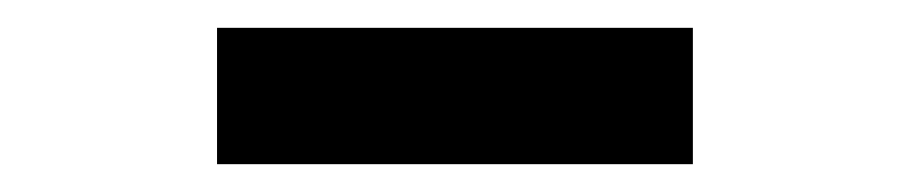

<svg xmlns="http://www.w3.org/2000/svg" viewBox="-20 -711 654 138"><path d="M136 -593V-691H478V-593Z"/></svg>

Font: Intel One Mono Light
Style: Regular
Weight: 300
Monospace: yes
Designer: Fred Shallcrass
Foundry: Frere-Jones Type LLC
Version: Version 1.004